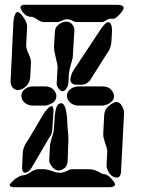

<svg xmlns="http://www.w3.org/2000/svg" viewBox="-20 -780 690 800"><path d="M440 0H35Q21 -1 20 -10Q20 -13 37 -29Q39 -31 40 -32Q63 -50 80 -50Q88 -50 113 -66Q128 -75 140 -75H160Q179 -75 206 -64Q218 -60 230 -60Q245 -60 265 -71Q273 -75 280 -75H350Q375 -75 402 -58Q407 -55 410 -55Q425 -55 440 -40Q459 -20 460 -10Q457 -2 440 0ZM424 -90 427 -150Q427 -160 415 -194Q410 -209 410 -220L414 -300Q416 -333 452 -351Q460 -355 465 -355Q482 -355 493 -329Q497 -319 497 -310L484 -60Q481 -41 468 -40Q443 -40 429 -70Q424 -81 424 -90ZM80 -760H470Q494 -759 495 -748Q495 -734 469 -711Q460 -703 455 -702H440Q431 -702 417 -692Q410 -688 405 -688H300Q292 -688 276 -696Q268 -700 260 -700Q250 -700 228 -690Q223 -688 220 -688H160Q151 -688 130 -702Q119 -710 110 -710Q82 -710 67 -743Q65 -748 65 -750Q67 -759 80 -760ZM24 -440 36 -690Q40 -728 53 -730Q64 -730 81 -703Q93 -684 93 -670L89 -590Q89 -576 102 -549Q109 -534 109 -520L106 -460Q104 -428 76 -411Q65 -405 55 -405Q32 -405 25 -431Q24 -435 24 -440ZM165 -340H119Q88 -340 73 -364Q69 -373 69 -380Q69 -404 96 -416Q107 -420 117 -420H167Q198 -420 211 -395Q215 -387 215 -380Q215 -357 187 -345Q176 -340 165 -340ZM72 -80 75 -145Q77 -168 93 -191Q96 -195 98 -198L163 -308Q165 -310 168 -315Q185 -337 196 -338Q202 -337 203 -318L198 -240Q198 -236 197 -233Q196 -230 195.5 -227Q195 -224 194 -221.5Q193 -219 192 -217Q191 -215 190 -213.5Q189 -212 188.5 -211Q188 -210 187 -209L186 -208L111 -80Q100 -61 83 -60Q73 -61 72 -80ZM225 -70Q205 -70 190 -95Q185 -104 185 -110L188 -170Q189 -188 201 -222Q205 -235 205 -250L207 -280Q210 -343 229 -349Q232 -350 235 -350Q253 -350 259 -294Q260 -286 260 -280Q260 -268 262 -244Q265 -215 265 -200L262 -110Q261 -83 238 -73Q231 -70 225 -70ZM405 -340H309Q278 -340 263 -364Q259 -373 259 -380Q259 -404 286 -416Q297 -420 307 -420H407Q438 -420 451 -395Q455 -387 455 -380Q455 -357 427 -345Q416 -340 405 -340ZM323 -427H295Q274 -429 273 -450Q277 -478 295 -500L403 -663Q420 -687 431 -688Q446 -686 447 -653L444 -603Q442 -577 423 -553L355 -445Q341 -428 323 -427ZM242 -400Q228 -400 219 -420Q216 -426 216 -430L220 -500Q220 -510 210 -551Q205 -570 205 -585L209 -650Q211 -675 241 -687Q249 -690 255 -690Q275 -690 286 -671Q290 -663 290 -655L283 -540Q283 -537 272 -499Q268 -483 267 -470L265 -435Q263 -413 249 -403Q245 -400 242 -400Z"/></svg>

Font: Segment14
Style: Regular
Weight: 400
Monospace: yes
Designer: Paul Flo Williams
Foundry: His Deeds Are Dust
Version: Version 1.002